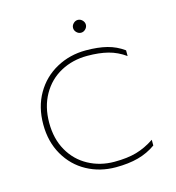

<svg xmlns="http://www.w3.org/2000/svg" viewBox="-98 -712 743 811"><g transform="rotate(-15 273.0 -306.5)"><path d="M287 -600Q287 -611 295.5 -619.5Q304 -628 315 -628Q326 -628 334.5 -619.5Q343 -611 343 -600Q343 -589 334.5 -580.5Q326 -572 315 -572Q304 -572 295.5 -580.5Q287 -589 287 -600ZM60 -239Q60 -315 93.5 -373Q127 -431 185.5 -463Q244 -495 314 -495Q367 -495 406.5 -485Q446 -475 479 -451V-426Q444 -451 405 -461Q366 -471 314 -471Q250 -471 198 -443Q146 -415 116 -362Q86 -309 86 -239Q86 -169 115.5 -117Q145 -65 196.5 -37Q248 -9 310 -9Q367 -9 407 -20.5Q447 -32 486 -58V-33Q451 -8 408.5 3.5Q366 15 310 15Q241 15 184 -16Q127 -47 93.5 -105Q60 -163 60 -239Z"/></g></svg>

Font: Prompt Thin
Style: Regular
Weight: 250
Designer: Katatrad Team
Foundry: CadsonDemak
Version: Version 1.001